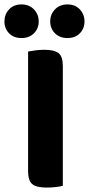

<svg xmlns="http://www.w3.org/2000/svg" viewBox="-57 -841 402 868"><path d="M154 7Q107 7 88.5 -9Q70 -25 70 -67V-608Q81 -610 101.5 -613Q122 -616 143 -616Q188 -616 207.5 -601Q227 -586 227 -542V-1Q216 2 196 4.5Q176 7 154 7ZM118 -744Q118 -712 96.5 -690.5Q75 -669 40 -669Q5 -669 -16 -690.5Q-37 -712 -37 -744Q-37 -776 -16 -798.5Q5 -821 40 -821Q75 -821 96.5 -798.5Q118 -776 118 -744ZM325 -744Q325 -712 304 -690.5Q283 -669 248 -669Q213 -669 191.5 -690.5Q170 -712 170 -744Q170 -776 191.5 -798.5Q213 -821 248 -821Q283 -821 304 -798.5Q325 -776 325 -744Z"/></svg>

Font: Baloo Thambi 2
Style: Bold
Weight: 700
Designer: Aadarsh Rajan and Ek Type
Foundry: Ek Type
Version: Version 1.640;hotconv 1.0.111;makeotfexe 2.5.65597; ttfautoh